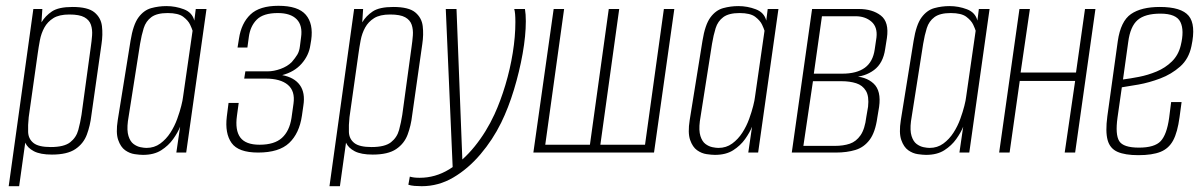

<svg xmlns="http://www.w3.org/2000/svg" viewBox="-20 -526 4149 662"><path d="M10 116 95 -495H126L123 -449Q136 -471 159 -486.5Q182 -502 230 -502Q283 -502 305.5 -483.5Q328 -465 331.5 -436Q335 -407 330 -374L295 -128Q291 -93 279.5 -62Q268 -31 240 -12Q212 7 159 7Q119 7 97 -4.5Q75 -16 67 -34L46 116ZM155 -19Q201 -19 222 -35.5Q243 -52 250 -78Q257 -104 261 -130L293 -364Q296 -384 297.5 -404Q299 -424 293.5 -440.5Q288 -457 271 -466.5Q254 -476 219 -476Q184 -476 164 -463.5Q144 -451 133 -431Q122 -411 117.5 -387Q113 -363 110 -341L79 -122Q76 -94 77 -70.5Q78 -47 95.5 -33Q113 -19 155 -19Z M473 8Q462 8 444.5 5.5Q427 3 411.5 -8Q396 -19 387.5 -43.5Q379 -68 386 -112L430 -385Q439 -441 457.5 -466Q476 -491 501.5 -498Q527 -505 554 -505Q585 -505 614 -494Q643 -483 650 -455L655 -495H692L622 0H588L601 -89Q593 -69 577 -46.5Q561 -24 536 -8Q511 8 473 8ZM485 -16Q512 -16 532.5 -31Q553 -46 567.5 -68.5Q582 -91 591 -116Q600 -141 605 -161Q610 -181 611 -191L644 -420Q642 -427 635.5 -441Q629 -455 612 -468Q595 -481 558 -481Q521 -481 502 -467Q483 -453 475.5 -429Q468 -405 463 -375L421 -108Q417 -76 423 -57Q429 -38 440.5 -29.5Q452 -21 464.5 -18.5Q477 -16 485 -16Z M870 0Q802 0 778.5 -33Q755 -66 762 -124L768 -171H803L797 -127Q790 -77 808.5 -52Q827 -27 875 -27Q926 -27 952 -50.5Q978 -74 985 -119L992 -169Q998 -212 972.5 -233.5Q947 -255 896 -255H822L826 -280H903Q924 -280 947.5 -288.5Q971 -297 986 -312Q998 -326 1005 -337.5Q1012 -349 1014 -366L1018 -397Q1024 -438 1003 -459.5Q982 -481 938 -481Q888 -481 865.5 -458.5Q843 -436 838 -399L833 -362H799L804 -393Q812 -446 843.5 -476Q875 -506 940 -506Q1008 -506 1034.5 -475Q1061 -444 1053 -388L1050 -370Q1045 -335 1020 -306.5Q995 -278 953 -267Q995 -259 1014 -232.5Q1033 -206 1026 -162L1021 -127Q1012 -66 977 -33Q942 0 870 0Z M1116 116 1201 -495H1232L1229 -449Q1242 -471 1265 -486.5Q1288 -502 1336 -502Q1389 -502 1411.5 -483.5Q1434 -465 1437.5 -436Q1441 -407 1436 -374L1401 -128Q1397 -93 1385.5 -62Q1374 -31 1346 -12Q1318 7 1265 7Q1225 7 1203 -4.5Q1181 -16 1173 -34L1152 116ZM1261 -19Q1307 -19 1328 -35.5Q1349 -52 1356 -78Q1363 -104 1367 -130L1399 -364Q1402 -384 1403.5 -404Q1405 -424 1399.5 -440.5Q1394 -457 1377 -466.5Q1360 -476 1325 -476Q1290 -476 1270 -463.5Q1250 -451 1239 -431Q1228 -411 1223.5 -387Q1219 -363 1216 -341L1185 -122Q1182 -94 1183 -70.5Q1184 -47 1201.5 -33Q1219 -19 1261 -19Z M1434 116Q1422 116 1409.5 115Q1397 114 1388 111L1393 83Q1400 85 1408 86Q1416 87 1427 87Q1481 87 1528.5 58Q1576 29 1616.5 -21Q1657 -71 1685 -132Q1706 -178 1722.5 -233Q1739 -288 1748 -344Q1757 -400 1757 -450Q1757 -466 1756 -477.5Q1755 -489 1753 -495H1790Q1793 -477 1793 -453Q1793 -403 1782 -341Q1771 -279 1752 -216.5Q1733 -154 1708 -103Q1679 -44 1636.5 6Q1594 56 1543 86Q1492 116 1434 116ZM1541 56 1517 -495H1554L1575 47Z M1819 0 1889 -495H1925L1860 -27H2014L2079 -495H2115L2050 -27H2204L2269 -495H2305L2235 0Z M2445 8Q2434 8 2416.5 5.5Q2399 3 2383.5 -8Q2368 -19 2359.5 -43.5Q2351 -68 2358 -112L2402 -385Q2411 -441 2429.5 -466Q2448 -491 2473.5 -498Q2499 -505 2526 -505Q2557 -505 2586 -494Q2615 -483 2622 -455L2627 -495H2664L2594 0H2560L2573 -89Q2565 -69 2549 -46.5Q2533 -24 2508 -8Q2483 8 2445 8ZM2457 -16Q2484 -16 2504.5 -31Q2525 -46 2539.5 -68.5Q2554 -91 2563 -116Q2572 -141 2577 -161Q2582 -181 2583 -191L2616 -420Q2614 -427 2607.5 -441Q2601 -455 2584 -468Q2567 -481 2530 -481Q2493 -481 2474 -467Q2455 -453 2447.5 -429Q2440 -405 2435 -375L2393 -108Q2389 -76 2395 -57Q2401 -38 2412.5 -29.5Q2424 -21 2436.5 -18.5Q2449 -16 2457 -16Z M2710 0 2780 -495H2941Q2988 -495 3017 -472.5Q3046 -450 3038 -395L3032 -357Q3025 -308 2993.5 -284.5Q2962 -261 2918 -260V-263Q2965 -263 2992 -238Q3019 -213 3011 -157L3005 -121Q2998 -70 2978.5 -44Q2959 -18 2929.5 -9Q2900 0 2862 0ZM2750 -23H2858Q2888 -23 2910 -30.5Q2932 -38 2947 -59.5Q2962 -81 2967 -123L2973 -158Q2977 -194 2965.5 -213Q2954 -232 2932 -239Q2910 -246 2882 -246H2783ZM2786 -272H2884Q2934 -272 2962 -292.5Q2990 -313 2996 -356L3002 -397Q3006 -433 2984.5 -451.5Q2963 -470 2930 -470H2814Z M3173 8Q3162 8 3144.5 5.5Q3127 3 3111.5 -8Q3096 -19 3087.5 -43.5Q3079 -68 3086 -112L3130 -385Q3139 -441 3157.5 -466Q3176 -491 3201.5 -498Q3227 -505 3254 -505Q3285 -505 3314 -494Q3343 -483 3350 -455L3355 -495H3392L3322 0H3288L3301 -89Q3293 -69 3277 -46.5Q3261 -24 3236 -8Q3211 8 3173 8ZM3185 -16Q3212 -16 3232.5 -31Q3253 -46 3267.5 -68.5Q3282 -91 3291 -116Q3300 -141 3305 -161Q3310 -181 3311 -191L3344 -420Q3342 -427 3335.5 -441Q3329 -455 3312 -468Q3295 -481 3258 -481Q3221 -481 3202 -467Q3183 -453 3175.5 -429Q3168 -405 3163 -375L3121 -108Q3117 -76 3123 -57Q3129 -38 3140.5 -29.5Q3152 -21 3164.5 -18.5Q3177 -16 3185 -16Z M3425 0 3495 -495H3531L3499 -276H3690L3721 -495H3757L3687 0H3651L3687 -247H3496L3461 0Z M3905 9Q3859 9 3833 -2.5Q3807 -14 3799 -43Q3791 -72 3798 -125L3834 -384Q3844 -453 3879.5 -477.5Q3915 -502 3979 -502Q4053 -502 4078.5 -471.5Q4104 -441 4088 -367Q4079 -323 4049 -296.5Q4019 -270 3980.5 -255.5Q3942 -241 3905.5 -234.5Q3869 -228 3848 -225L3833 -120Q3825 -62 3839 -39.5Q3853 -17 3907 -17Q3961 -17 3982 -39.5Q4003 -62 4011 -119L4018 -174H4054L4047 -122Q4040 -70 4025 -42Q4010 -14 3981.5 -2.5Q3953 9 3905 9ZM3852 -252Q3876 -255 3907 -261Q3938 -267 3968 -279.5Q3998 -292 4020.5 -314Q4043 -336 4051 -369Q4064 -421 4050 -450Q4036 -479 3981 -479Q3928 -479 3902.5 -457Q3877 -435 3870 -381Z"/></svg>

Font: Alumni Sans ExtraLight
Style: Italic
Weight: 250
Italic angle: -8°
Version: Version 1.016